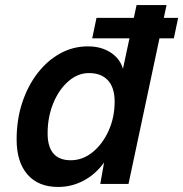

<svg xmlns="http://www.w3.org/2000/svg" viewBox="-20 -730 727 762"><path d="M211 12Q132 12 89 -37.5Q46 -87 46 -176Q46 -255 68 -322Q90 -389 129 -439.5Q168 -490 219 -518Q270 -546 329 -546Q381 -546 418.5 -522Q456 -498 468 -457L522 -710H641L490 0H378L393 -85Q360 -39 312.5 -13.5Q265 12 211 12ZM261 -94Q308 -94 347.5 -126Q387 -158 411 -211Q435 -264 435 -327Q435 -382 408.5 -411Q382 -440 333 -440Q289 -440 251.5 -407.5Q214 -375 191.5 -320.5Q169 -266 169 -201Q169 -94 261 -94ZM346 -578 363 -659H687L670 -578Z"/></svg>

Font: Geist Mono SemiBold
Style: Italic
Weight: 600
Italic angle: -12°
Monospace: yes
Designer: Basement.studio, Andrés Briganti, Mateo Zaragoza
Foundry: Basement.studio, Vercel, Andrés Briganti, Guido Ferreyra, Mateo Zaragoza
Version: Version 1.500; ttfautohint (v1.8.4.7-5d5b)